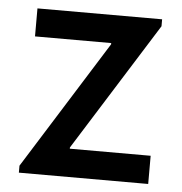

<svg xmlns="http://www.w3.org/2000/svg" viewBox="-43 -561 571 603"><g transform="rotate(5 242.0 -259.5)"><path d="M38.1 0V-22L291.5 -426.8V-430.7H51.3V-519H444.3V-497.1L190.9 -92.8V-88.9H445.8V0Z"/></g></svg>

Font: Reddit Sans Medium
Style: Regular
Weight: 500
Designer: Stephen Hutchings
Foundry: Reddit
Version: Version 1.014